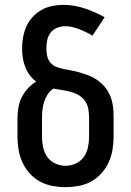

<svg xmlns="http://www.w3.org/2000/svg" viewBox="-20 -763 540 791"><path d="M250 8Q223 8 196 3Q169 -2 145 -15Q121 -28 102.5 -48.5Q84 -69 72.5 -94Q61 -119 56.5 -146Q52 -173 52 -200V-277Q52 -299 56 -321Q60 -343 70 -363Q80 -383 95 -399Q110 -415 129 -427Q114 -438 102.5 -453.5Q91 -469 84 -487Q77 -505 74 -524Q71 -543 71 -563Q71 -586 75 -609Q79 -632 88.5 -653.5Q98 -675 114 -692.5Q130 -710 150 -721.5Q170 -733 193.5 -738Q217 -743 240 -743Q285 -743 328.5 -728.5Q372 -714 411 -692L361 -616Q348 -624 334.5 -630.5Q321 -637 307 -642.5Q293 -648 278.5 -651.5Q264 -655 249 -655Q232 -655 215.5 -648.5Q199 -642 188.5 -628.5Q178 -615 174.5 -598Q171 -581 171 -564Q171 -548 174.5 -532Q178 -516 188.5 -504Q199 -492 214.5 -486.5Q230 -481 246 -478Q262 -475 277.5 -472Q293 -469 308.5 -464.5Q324 -460 339.5 -454.5Q355 -449 368.5 -441Q382 -433 394.5 -422.5Q407 -412 416.5 -399Q426 -386 432.5 -371.5Q439 -357 442.5 -341Q446 -325 447 -309Q448 -293 448 -277V-200Q448 -173 443.5 -146Q439 -119 427.5 -94Q416 -69 397.5 -48.5Q379 -28 355 -15Q331 -2 304 3Q277 8 250 8ZM250 -80Q272 -80 292.5 -89.5Q313 -99 325.5 -117Q338 -135 342.5 -156.5Q347 -178 347 -200V-277Q347 -295 344 -313Q341 -331 331 -346Q321 -361 305 -370.5Q289 -380 271.5 -384.5Q254 -389 236 -392Q218 -395 200 -398Q186 -389 176.5 -374.5Q167 -360 162 -344Q157 -328 155 -311Q153 -294 153 -277V-200Q153 -178 157.5 -156.5Q162 -135 174.5 -117Q187 -99 207.5 -89.5Q228 -80 250 -80Z"/></svg>

Font: Iosevka Term Semibold
Style: Regular
Weight: 600
Monospace: yes
Designer: Belleve Invis
Foundry: Belleve Invis
Version: Version 31.4.0